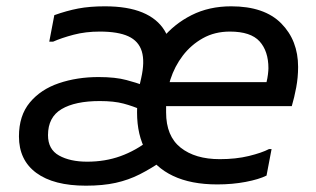

<svg xmlns="http://www.w3.org/2000/svg" viewBox="-20 -576 1001 608"><path d="M668 8Q585 8 528 -19Q471 -46 442.5 -97Q414 -148 414 -220Q414 -285 434 -345Q454 -405 492.5 -452.5Q531 -500 586.5 -528Q642 -556 712 -556Q817 -556 870.5 -502Q924 -448 924 -364Q924 -331 918 -299Q912 -267 904 -240H476V-316H824Q827 -328 828.5 -340.5Q830 -353 830 -360Q830 -414 802 -445Q774 -476 708 -476Q660 -476 622.5 -455Q585 -434 559 -400Q533 -366 519.5 -324Q506 -282 506 -240V-220Q506 -145 552 -108.5Q598 -72 676 -72Q727 -72 768 -82Q809 -92 832 -104H840L824 -20Q800 -8 758 0Q716 8 668 8ZM252 12Q150 12 95 -28.5Q40 -69 40 -144Q40 -210 74.5 -251.5Q109 -293 166.5 -312.5Q224 -332 292 -332Q346 -332 380.5 -322.5Q415 -313 428 -308H452V-228H428Q401 -240 371 -248Q341 -256 296 -256Q218 -256 175 -230.5Q132 -205 132 -148Q132 -103 167 -83.5Q202 -64 256 -64Q313 -64 361.5 -81.5Q410 -99 452 -132H468L496 -68Q458 -42 422.5 -24Q387 -6 346.5 3Q306 12 252 12ZM416 -280 427 -328Q439 -381 429 -413.5Q419 -446 386.5 -461Q354 -476 296 -476Q251 -476 213 -466Q175 -456 148 -444H136L152 -528Q191 -542 227.5 -549Q264 -556 312 -556Q384 -556 431 -536.5Q478 -517 501 -479.5Q524 -442 524 -388Z"/></svg>

Font: Kufam
Style: Italic
Weight: 400
Italic angle: -11°
Designer: Artur Schmal
Foundry: Original Type
Version: Version 1.301; ttfautohint (v1.8.3)